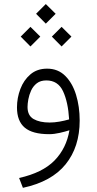

<svg xmlns="http://www.w3.org/2000/svg" viewBox="-20 -652 470 933"><path d="M155.3 -585 202.6 -632.3 250.5 -585 202.6 -537.1ZM231.9 -474.1 279.3 -521.5 327.1 -474.1 279.3 -426.3ZM80.6 -474.1 127.9 -521.5 175.8 -474.1 127.9 -426.3ZM317.4 -19Q297.9 -12.7 270.3 -6.3Q242.7 0 218.8 0Q138.2 0 100.3 -31.7Q62.5 -63.5 62.5 -129.9Q62.5 -176.3 78.9 -219.5Q95.2 -262.7 127.7 -290.5Q160.2 -318.4 209 -318.4Q261.7 -318.4 296.9 -283.4Q332 -248.5 349.6 -191.2Q367.2 -133.8 367.2 -66.4Q367.2 62 298.8 146.5Q230.5 231 91.3 260.7L72.8 212.9Q186.5 187.5 244.6 128.2Q302.7 68.8 317.4 -19ZM315.9 -71.8Q311 -155.8 286.4 -208.5Q261.7 -261.2 205.1 -261.2Q176.8 -261.2 158.9 -247.3Q141.1 -233.4 131.3 -212.2Q121.6 -190.9 117.7 -169.4Q113.8 -147.9 113.8 -132.3Q113.8 -90.3 143.3 -73.5Q172.9 -56.6 221.2 -56.6Q244.1 -56.6 269 -61Q293.9 -65.4 315.9 -71.8Z"/></svg>

Font: Vazir Thin WOL
Style: Thin-WOL
Weight: 100
Designer: Saber Rastikerdar
Foundry: Saber Rastikerdar
Version: Version 30.0.0